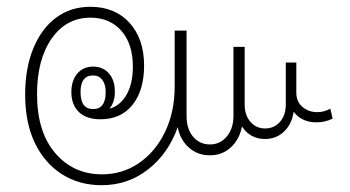

<svg xmlns="http://www.w3.org/2000/svg" viewBox="-20 -558 1029 565"><path d="M279 -13Q213 -13 162 -45.5Q111 -78 82.5 -137.5Q54 -197 54 -280Q54 -357 78 -415.5Q102 -474 145 -506Q188 -538 246 -538Q318 -538 361 -491Q404 -444 404 -365Q404 -292 370 -249.5Q336 -207 276 -207Q234 -207 212 -228.5Q190 -250 190 -287Q190 -321 207.5 -341.5Q225 -362 254 -362Q283 -362 300.5 -342Q318 -322 318 -288Q318 -257 302 -238Q334 -247 352.5 -279.5Q371 -312 371 -362Q371 -429 337 -467.5Q303 -506 246 -506Q175 -506 132 -444.5Q89 -383 89 -281Q89 -170 142.5 -107.5Q196 -45 280 -45Q341 -45 389.5 -78.5Q438 -112 466 -170.5Q494 -229 494 -303V-468H529V-216Q529 -179 548 -156Q567 -133 598 -133Q628 -133 647.5 -156.5Q667 -180 667 -217V-420H700V-250Q700 -219 717 -199.5Q734 -180 760 -180Q787 -180 804 -199.5Q821 -219 821 -251V-374H852V-285Q852 -259 870 -243.5Q888 -228 913 -228Q924 -228 933 -230.5Q942 -233 952 -238L959 -209Q946 -203 935 -200.5Q924 -198 911 -198Q868 -198 844 -229Q839 -193 816 -171Q793 -149 760 -149Q716 -149 692 -186Q685 -148 659.5 -124.5Q634 -101 598 -101Q561 -101 535.5 -124Q510 -147 503 -184Q476 -107 416.5 -60Q357 -13 279 -13ZM254 -237Q291 -237 291 -287Q291 -310 281 -323Q271 -336 254 -336Q217 -336 217 -287Q217 -237 254 -237Z"/></svg>

Font: Noto Sans Lao Looped ExtraCondensed ExtraLight
Style: Regular
Weight: 200
Width: 2
Designer: Mark Frömberg, Ben Mitchell
Foundry: The Fontpad Ltd
Version: Version 1.002; ttfautohint (v1.8.4.7-5d5b)